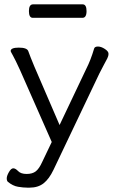

<svg xmlns="http://www.w3.org/2000/svg" viewBox="-20 -699 540 883"><path d="M359 -617H131Q113 -617 113 -648Q113 -679 132 -679H360Q378 -679 378 -648Q378 -617 359 -617ZM29 -464Q29 -480 66.5 -480Q104 -480 110 -464Q118 -441 138 -393L254 -124L377 -383Q397 -422 413 -476Q416 -485 430.5 -485Q445 -485 462 -474Q479 -463 479 -452Q479 -441 473.5 -430.5Q468 -420 457 -399.5Q446 -379 437 -361L226 82Q206 124 180.5 144Q155 164 116 164H106Q87 164 63 160Q39 156 16 137Q11 132 11 121Q11 110 21 92.5Q31 75 41 75Q51 75 63.5 88Q76 101 102.5 101Q129 101 144.5 89Q160 77 174 46L218 -46L72 -377Q50 -425 39.5 -443.5Q29 -462 29 -464Z"/></svg>

Font: LXGW WenKai Lite
Style: Regular
Weight: 400
Designer: LXGW / Fontworks Inc.
Foundry: LXGW / Fontworks Inc.
Version: Version 1.511; March 25, 2025